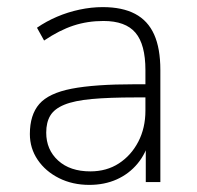

<svg xmlns="http://www.w3.org/2000/svg" viewBox="-20 -512 554 540"><path d="M231 8Q184 8 146 -11Q108 -30 86 -62.5Q64 -95 64 -135Q64 -189 90.5 -219.5Q117 -250 181.5 -262.5Q246 -275 359 -275H400V-238H361Q287 -238 238 -233.5Q189 -229 161 -217.5Q133 -206 121.5 -187Q110 -168 110 -139Q110 -91 143.5 -60.5Q177 -30 234 -30Q280 -30 314.5 -52.5Q349 -75 369 -113.5Q389 -152 389 -201V-315Q389 -387 361 -420Q333 -453 271 -453Q226 -453 186.5 -440Q147 -427 104 -398L84 -434Q110 -452 140.5 -465Q171 -478 204 -485Q237 -492 269 -492Q324 -492 360 -473Q396 -454 413.5 -415Q431 -376 431 -315V0H390V-121H401Q391 -81 367 -52Q343 -23 308.5 -7.5Q274 8 231 8Z"/></svg>

Font: Nunito Sans 12pt ExtraLight 12pt ExtraLight
Style: Regular
Weight: 250
Version: Version 3.101;gftools[0.9.27]